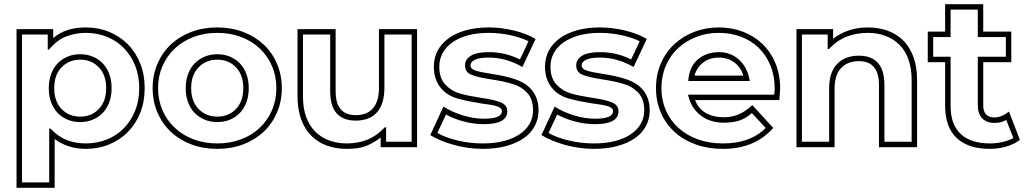

<svg xmlns="http://www.w3.org/2000/svg" viewBox="-20 -690 4891 917"><path d="M645 -269Q645 -328 625.5 -376.5Q606 -425 572 -460Q538 -495 491 -514Q444 -533 390 -533Q342 -533 297.5 -516.5Q253 -500 214 -453H208V-525H85V181H215V-76H221Q258 -37 299.5 -21Q341 -5 390 -5Q444 -5 491 -24Q538 -43 572 -78Q606 -113 625.5 -161.5Q645 -210 645 -269ZM671 -269Q671 -204 649.5 -150.5Q628 -97 590 -59Q552 -21 501 0Q450 21 390 21Q346 21 308 8.5Q270 -4 241 -26V207H59V-551H234V-508Q292 -559 390 -559Q450 -559 501 -538Q552 -517 590 -479Q628 -441 649.5 -387.5Q671 -334 671 -269ZM513 -269Q513 -232 502 -202Q491 -172 471 -151Q451 -130 423.5 -118.5Q396 -107 363 -107Q330 -107 302.5 -118.5Q275 -130 255 -151Q235 -172 224 -202Q213 -232 213 -269Q213 -306 224 -336Q235 -366 255 -387Q275 -408 302.5 -419.5Q330 -431 363 -431Q396 -431 423.5 -419.5Q451 -408 471 -387Q491 -366 502 -336Q513 -306 513 -269ZM487 -269Q487 -332 452 -368.5Q417 -405 363 -405Q309 -405 274 -368.5Q239 -332 239 -269Q239 -206 274 -169.5Q309 -133 363 -133Q417 -133 452 -169.5Q487 -206 487 -269Z M735 -269Q735 -212 756 -163.5Q777 -115 815 -79.5Q853 -44 904.5 -24.5Q956 -5 1018 -5Q1079 -5 1131 -24.5Q1183 -44 1220.5 -79.5Q1258 -115 1279 -163.5Q1300 -212 1300 -269Q1300 -326 1279 -374.5Q1258 -423 1220.5 -458.5Q1183 -494 1131 -513.5Q1079 -533 1018 -533Q956 -533 904.5 -513.5Q853 -494 815 -458.5Q777 -423 756 -374.5Q735 -326 735 -269ZM709 -269Q709 -332 732 -385.5Q755 -439 796 -477.5Q837 -516 893.5 -537.5Q950 -559 1018 -559Q1085 -559 1141.5 -537.5Q1198 -516 1239 -477.5Q1280 -439 1303 -385.5Q1326 -332 1326 -269Q1326 -206 1303 -152.5Q1280 -99 1239 -60.5Q1198 -22 1141.5 -0.5Q1085 21 1018 21Q950 21 893.5 -0.5Q837 -22 796 -60.5Q755 -99 732 -152.5Q709 -206 709 -269ZM1168 -269Q1168 -232 1157 -202Q1146 -172 1126 -151Q1106 -130 1078.5 -118.5Q1051 -107 1018 -107Q985 -107 957.5 -118.5Q930 -130 909.5 -151Q889 -172 878 -202Q867 -232 867 -269Q867 -306 878 -336Q889 -366 909.5 -387Q930 -408 957.5 -419.5Q985 -431 1018 -431Q1051 -431 1078.5 -419.5Q1106 -408 1126 -387Q1146 -366 1157 -336Q1168 -306 1168 -269ZM1142 -269Q1142 -332 1107 -368.5Q1072 -405 1018 -405Q964 -405 928.5 -368.5Q893 -332 893 -269Q893 -206 928.5 -169.5Q964 -133 1018 -133Q1072 -133 1107 -169.5Q1142 -206 1142 -269Z M1427 -230Q1427 -174 1442 -132Q1457 -90 1485 -62Q1513 -34 1551.5 -19.5Q1590 -5 1637 -5Q1689 -5 1733.5 -22.5Q1778 -40 1818 -82H1824V-13H1946V-525H1816V-272Q1816 -193 1780.5 -153.5Q1745 -114 1679 -114Q1557 -114 1557 -254V-525H1427ZM1401 -551H1583V-254Q1583 -140 1679 -140Q1733 -140 1761.5 -173Q1790 -206 1790 -272V-551H1972V13H1798V-33Q1766 -8 1730 6.5Q1694 21 1637 21Q1584 21 1540.5 5Q1497 -11 1466 -42.5Q1435 -74 1418 -121Q1401 -168 1401 -230Z M2098 -181Q2138 -155 2190.5 -139Q2243 -123 2291 -123Q2377 -123 2377 -159Q2377 -175 2353 -182.5Q2329 -190 2278 -196Q2246 -201 2219 -206.5Q2192 -212 2167 -219Q2144 -225 2123 -237.5Q2102 -250 2086 -269Q2070 -288 2061 -313.5Q2052 -339 2052 -372Q2052 -413 2070 -447.5Q2088 -482 2121.5 -506.5Q2155 -531 2203.5 -545Q2252 -559 2314 -559Q2373 -559 2433.5 -544.5Q2494 -530 2538 -504L2475 -370Q2397 -415 2314 -415Q2269 -415 2248 -404.5Q2227 -394 2227 -378Q2227 -361 2251 -353Q2275 -345 2329 -337Q2361 -332 2388.5 -326Q2416 -320 2439 -312Q2461 -305 2481.5 -293Q2502 -281 2518 -262.5Q2534 -244 2543 -219.5Q2552 -195 2552 -163Q2552 -122 2534 -88Q2516 -54 2481.5 -30Q2447 -6 2397.5 7.5Q2348 21 2285 21Q2250 21 2215 16Q2180 11 2147.5 2Q2115 -7 2086 -19Q2057 -31 2035 -45ZM2069 -55Q2107 -33 2165.5 -19Q2224 -5 2285 -5Q2342 -5 2386.5 -16.5Q2431 -28 2462 -49Q2493 -70 2509.5 -99Q2526 -128 2526 -163Q2526 -217 2497.5 -247Q2469 -277 2431 -288Q2391 -301 2325 -311Q2259 -321 2230 -333.5Q2201 -346 2201 -378Q2201 -406 2228.5 -423.5Q2256 -441 2314 -441Q2395 -441 2463 -406Q2474 -429 2483.5 -448.5Q2493 -468 2504 -493Q2468 -511 2417 -522Q2366 -533 2314 -533Q2258 -533 2214.5 -521Q2171 -509 2140.5 -487.5Q2110 -466 2094 -436.5Q2078 -407 2078 -372Q2078 -317 2107 -286Q2136 -255 2175 -244Q2194 -238 2222 -232.5Q2250 -227 2282 -222Q2340 -214 2371.5 -201Q2403 -188 2403 -159Q2403 -97 2291 -97Q2244 -97 2196 -109.5Q2148 -122 2110 -143Z M2629 -181Q2669 -155 2721.5 -139Q2774 -123 2822 -123Q2908 -123 2908 -159Q2908 -175 2884 -182.5Q2860 -190 2809 -196Q2777 -201 2750 -206.5Q2723 -212 2698 -219Q2675 -225 2654 -237.5Q2633 -250 2617 -269Q2601 -288 2592 -313.5Q2583 -339 2583 -372Q2583 -413 2601 -447.5Q2619 -482 2652.5 -506.5Q2686 -531 2734.5 -545Q2783 -559 2845 -559Q2904 -559 2964.5 -544.5Q3025 -530 3069 -504L3006 -370Q2928 -415 2845 -415Q2800 -415 2779 -404.5Q2758 -394 2758 -378Q2758 -361 2782 -353Q2806 -345 2860 -337Q2892 -332 2919.5 -326Q2947 -320 2970 -312Q2992 -305 3012.5 -293Q3033 -281 3049 -262.5Q3065 -244 3074 -219.5Q3083 -195 3083 -163Q3083 -122 3065 -88Q3047 -54 3012.5 -30Q2978 -6 2928.5 7.5Q2879 21 2816 21Q2781 21 2746 16Q2711 11 2678.5 2Q2646 -7 2617 -19Q2588 -31 2566 -45ZM2600 -55Q2638 -33 2696.5 -19Q2755 -5 2816 -5Q2873 -5 2917.5 -16.5Q2962 -28 2993 -49Q3024 -70 3040.5 -99Q3057 -128 3057 -163Q3057 -217 3028.5 -247Q3000 -277 2962 -288Q2922 -301 2856 -311Q2790 -321 2761 -333.5Q2732 -346 2732 -378Q2732 -406 2759.5 -423.5Q2787 -441 2845 -441Q2926 -441 2994 -406Q3005 -429 3014.5 -448.5Q3024 -468 3035 -493Q2999 -511 2948 -522Q2897 -533 2845 -533Q2789 -533 2745.5 -521Q2702 -509 2671.5 -487.5Q2641 -466 2625 -436.5Q2609 -407 2609 -372Q2609 -317 2638 -286Q2667 -255 2706 -244Q2725 -238 2753 -232.5Q2781 -227 2813 -222Q2871 -214 2902.5 -201Q2934 -188 2934 -159Q2934 -97 2822 -97Q2775 -97 2727 -109.5Q2679 -122 2641 -143Z M3300 -212Q3314 -172 3350 -151Q3386 -130 3437 -130Q3476 -130 3508.5 -144Q3541 -158 3573 -188L3673 -79Q3585 21 3433 21Q3361 21 3302 -0.5Q3243 -22 3201 -60.5Q3159 -99 3136 -152.5Q3113 -206 3113 -269Q3113 -333 3136 -386.5Q3159 -440 3199.5 -478Q3240 -516 3295 -537.5Q3350 -559 3413 -559Q3475 -559 3528.5 -538.5Q3582 -518 3621.5 -480Q3661 -442 3683.5 -388Q3706 -334 3706 -267Q3706 -265 3705 -248.5Q3704 -232 3702 -212ZM3437 -104Q3371 -104 3325.5 -139.5Q3280 -175 3266 -238H3678Q3679 -252 3679.5 -258.5Q3680 -265 3680 -267Q3680 -328 3659.5 -377.5Q3639 -427 3603.5 -461.5Q3568 -496 3519 -514.5Q3470 -533 3413 -533Q3355 -533 3305 -513.5Q3255 -494 3218 -459.5Q3181 -425 3160 -376Q3139 -327 3139 -269Q3139 -212 3160 -163.5Q3181 -115 3220 -79.5Q3259 -44 3313 -24.5Q3367 -5 3433 -5Q3564 -5 3637 -79L3571 -150Q3542 -124 3510.5 -114Q3479 -104 3437 -104ZM3267 -303Q3272 -372 3313 -406.5Q3354 -441 3414 -441Q3471 -441 3511 -403.5Q3551 -366 3561 -303ZM3530 -329Q3519 -368 3487.5 -391.5Q3456 -415 3414 -415Q3369 -415 3338.5 -391.5Q3308 -368 3297 -329Z M4334 -308Q4334 -363 4319 -405.5Q4304 -448 4276 -476Q4248 -504 4209.5 -518.5Q4171 -533 4124 -533Q4072 -533 4025.5 -515.5Q3979 -498 3939 -456H3933V-525H3810V-13H3940V-266Q3940 -345 3978 -384.5Q4016 -424 4082 -424Q4204 -424 4204 -284V-13H4334ZM4360 13H4178V-284Q4178 -398 4082 -398Q4028 -398 3997 -365Q3966 -332 3966 -266V13H3784V-551H3959V-505Q3991 -530 4033 -544.5Q4075 -559 4124 -559Q4177 -559 4220.5 -543Q4264 -527 4295 -495.5Q4326 -464 4343 -417Q4360 -370 4360 -308Z M4786 -117Q4773 -110 4760 -106.5Q4747 -103 4730 -103Q4692 -103 4671 -125Q4650 -147 4650 -187V-419H4784V-513H4650V-644H4520V-513H4437V-419H4520V-185Q4520 -95 4568.5 -50Q4617 -5 4708 -5Q4740 -5 4769.5 -12Q4799 -19 4820 -31ZM4851 -22Q4822 0 4784 10.5Q4746 21 4708 21Q4605 21 4549.5 -30.5Q4494 -82 4494 -185V-393H4411V-539H4494V-670H4676V-539H4810V-393H4676V-187Q4676 -129 4730 -129Q4762 -129 4799 -157Z"/></svg>

Font: CMG Sans Outline
Style: Outline
Weight: 700
Designer: Julieta Ulanovsky
Foundry: Julieta Ulanovsky
Version: Version 7.200